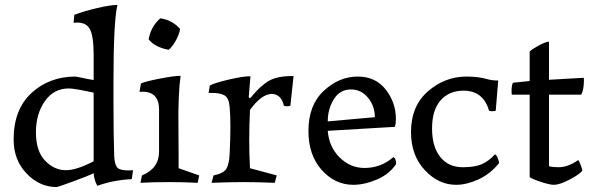

<svg xmlns="http://www.w3.org/2000/svg" viewBox="-20 -735 2402 775"><path d="M358 -412V-516Q358 -584 344.5 -614Q331 -644 291 -644Q283 -644 277 -643L280 -675Q312 -688 368 -701.5Q424 -715 454 -715Q438 -650 438 -401V-323Q438 -197 441 -104Q443 -70 453.5 -58.5Q464 -47 500 -47Q509 -47 517 -48L512 -12Q436 -8 373 15Q360 -7 358 -36Q341 -27 277.5 -3.5Q214 20 208 20Q140 20 87.5 -34.5Q35 -89 35 -172Q35 -293 107 -359.5Q179 -426 285 -426Q287 -426 301 -423Q315 -420 332 -416.5Q349 -413 358 -412ZM246 -48Q289 -48 358 -84V-361Q280 -378 258 -378Q197 -378 161 -326.5Q125 -275 125 -201Q125 -125 162 -86.5Q199 -48 246 -48Z M707 -618Q703 -595 689.5 -571Q676 -547 661 -534Q606 -544 580 -576Q589 -628 627 -661Q676 -654 707 -618ZM701 -56 784 -27 778 3Q728 0 662 0Q593 0 547 3L553 -27Q622 -55 622 -123V-293Q622 -365 554 -365Q548 -365 543 -364L549 -398Q565 -406 624 -417.5Q683 -429 709 -429Q704 -394 702 -347Q700 -300 700 -267.5Q700 -235 700.5 -177.5Q701 -120 701 -100Z M989 -56 1097 -27 1089 3Q1021 0 963 0Q905 0 834 3L842 -27Q882 -35 893.5 -53.5Q905 -72 907 -115Q910 -176 910 -226Q910 -267 907 -303Q904 -339 887 -349.5Q870 -360 835 -360H822L827 -390Q848 -401 906.5 -414.5Q965 -428 991 -427L984 -343Q986 -338 991 -340Q1031 -389 1066 -409Q1101 -429 1165 -428L1152 -308Q1144 -306 1139 -306Q1134 -306 1126 -308Q1115 -356 1075 -356Q1033 -353 989 -291Q986 -231 986 -167Q986 -116 989 -56Z M1579 -73Q1552 -32 1501.5 -10.5Q1451 11 1406 11Q1332 11 1278.5 -49Q1225 -109 1225 -206Q1225 -311 1287 -368.5Q1349 -426 1424 -426Q1496 -426 1537 -373.5Q1578 -321 1578 -255Q1578 -235 1574 -223L1303 -207Q1308 -142 1351 -99.5Q1394 -57 1451 -57Q1518 -57 1568 -101Q1579 -95 1579 -73ZM1303 -245 1493 -262Q1493 -307 1465.5 -340.5Q1438 -374 1397 -374Q1352 -374 1327.5 -334.5Q1303 -295 1303 -245Z M1994 -76Q1958 -32 1910.5 -10.5Q1863 11 1821 11Q1750 11 1694.5 -48.5Q1639 -108 1639 -202Q1639 -307 1707.5 -366.5Q1776 -426 1863 -426Q1912 -426 1949 -415Q1966 -410 1991 -410L1981 -288Q1975 -286 1967 -286Q1960 -286 1954 -288Q1931 -369 1851 -369Q1793 -369 1758.5 -330Q1724 -291 1724 -216Q1724 -143 1757 -101.5Q1790 -60 1848 -60Q1895 -60 1923 -71.5Q1951 -83 1978 -112Q1984 -110 1989.5 -96Q1995 -82 1994 -76Z M2196 -567V-413L2336 -421Q2337 -418 2337 -411Q2337 -373 2326 -353H2196V-64Q2212 -60 2234 -60Q2273 -60 2314 -89Q2319 -83 2325 -66.5Q2331 -50 2330 -45Q2316 -29 2277 -9Q2238 11 2216 11Q2199 11 2164 -0.5Q2129 -12 2118 -20V-353H2046Q2045 -356 2045 -370Q2045 -388 2050 -401L2118 -408V-527Q2128 -537 2155 -551.5Q2182 -566 2196 -567Z"/></svg>

Font: Darwin Serif Regular ALPHA
Style: Regular
Weight: 400
Designer: Emily de Oliveira Santos
Version: Version 0.1